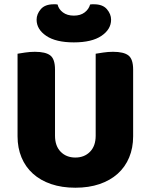

<svg xmlns="http://www.w3.org/2000/svg" viewBox="-20 -859 704 897"><path d="M332 18Q269 18 219 1Q169 -16 134 -47.5Q99 -79 80.5 -123.5Q62 -168 62 -222V-608Q74 -610 97 -613.5Q120 -617 143 -617Q193 -617 215 -600Q237 -583 237 -534V-225Q237 -177 263.5 -150Q290 -123 332 -123Q374 -123 400.5 -150Q427 -177 427 -225V-608Q439 -610 462 -613.5Q485 -617 508 -617Q558 -617 580 -600Q602 -583 602 -534V-222Q602 -168 583.5 -123.5Q565 -79 530 -47.5Q495 -16 445 1Q395 18 332 18ZM325 -786Q356 -786 375.5 -801Q395 -816 401 -838Q406 -839 410 -839Q414 -839 419 -839Q460 -839 479.5 -816Q499 -793 499 -767Q499 -722 454 -691.5Q409 -661 325 -661Q241 -661 196 -691.5Q151 -722 151 -767Q151 -793 170.5 -816Q190 -839 231 -839Q236 -839 240 -839Q244 -839 249 -838Q254 -816 274 -801Q294 -786 325 -786Z"/></svg>

Font: Baloo Da 2 ExtraBold
Style: Regular
Weight: 800
Designer: Noopur Datye, Sulekha Rajkumar and Ek Type
Foundry: Ek Type
Version: Version 1.640;hotconv 1.0.111;makeotfexe 2.5.65597; ttfautoh